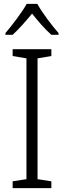

<svg xmlns="http://www.w3.org/2000/svg" viewBox="-20 -967 329 987"><path d="M172 -947H117C93 -903 42 -837 8 -797V-788H45C77 -817 114 -860 145 -897C175 -859 211 -817 244 -788H281V-797C249 -833 196 -902 172 -947ZM244 0V-35L173 -46V-667L244 -679V-714H45V-679L116 -667V-46L45 -35V0Z"/></svg>

Font: Noto Sans Telugu SemiCondensed Light
Style: Regular
Weight: 300
Width: 4
Designer: Jelle Bosma - Monotype Design Team
Foundry: Monotype Imaging Inc.
Version: Version 2.005